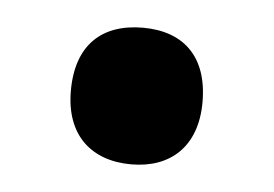

<svg xmlns="http://www.w3.org/2000/svg" viewBox="-28 -185 330 231"><g transform="rotate(5 136.5 -69.5)"><path d="M57 -69C57 -15 89 13 137 13C184 13 216 -15 216 -69C216 -125 185 -152 137 -152C88 -152 57 -125 57 -69Z"/></g></svg>

Font: Noto Sans Devanagari Condensed
Style: Bold
Weight: 700
Width: 3
Designer: Jelle Bosma - Monotype Design Team
Foundry: Monotype Imaging Inc.
Version: Version 2.004